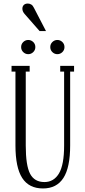

<svg xmlns="http://www.w3.org/2000/svg" viewBox="-20 -1051 479 1081"><path d="M222 10Q143 10 105 -49Q67 -108 67 -232V-648H45V-680H147V-648H125V-232Q125 -119 149.5 -72.5Q174 -26 230 -26Q283 -26 312 -74.5Q341 -123 341 -232V-648H319V-680H397V-648H375V-232Q375 -108 337 -49Q299 10 222 10ZM139 -746Q123 -746 111 -757.5Q99 -769 99 -786Q99 -803 111 -814.5Q123 -826 139 -826Q155 -826 167 -814.5Q179 -803 179 -786Q179 -769 167 -757.5Q155 -746 139 -746ZM303 -746Q287 -746 275 -757.5Q263 -769 263 -786Q263 -803 275 -814.5Q287 -826 303 -826Q319 -826 331 -814.5Q343 -803 343 -786Q343 -769 331 -757.5Q319 -746 303 -746ZM118 -973Q106 -987 106 -1002Q106 -1015 114 -1023Q122 -1031 137 -1031Q147 -1031 156 -1025.5Q165 -1020 171 -1007L239 -876H203Z"/></svg>

Font: Margherita Variable
Style: Regular
Weight: 400
Designer: James Puckett
Foundry: Dunwich Type Founders
Version: Version 1.008